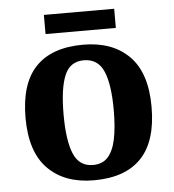

<svg xmlns="http://www.w3.org/2000/svg" viewBox="-51 -732 717 789"><g transform="rotate(-5 307.5 -337.5)"><path d="M305 10Q185 10 116 -59.5Q47 -129 47 -270Q47 -411 113 -480Q179 -549 309 -549Q429 -549 498 -480Q567 -411 567 -270Q567 -129 501 -59.5Q435 10 305 10ZM307 -53Q346 -53 368.5 -78Q391 -103 401 -151.5Q411 -200 411 -270Q411 -377 387.5 -431Q364 -485 306 -485Q249 -485 226.5 -431Q204 -377 204 -270Q204 -163 227 -108Q250 -53 307 -53ZM159 -606V-685H449V-606Z"/></g></svg>

Font: Noto Rashi Hebrew
Style: Bold
Weight: 700
Version: Version 1.006